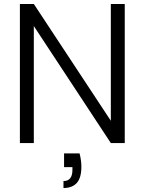

<svg xmlns="http://www.w3.org/2000/svg" viewBox="-20 -719 726 965"><path d="M607 0H537L150 -588V0H80V-699H150L537 -112V-699H607ZM380 52Q389 88 389 119Q389 175 366 200.5Q343 226 299 226V191Q344 191 344 135V121H302V52Z"/></svg>

Font: Fz Poppins Light
Style: Regular
Weight: 300
Designer: Ninad Kale (Devanagari), Jonny Pinhorn (Latin)
Foundry: Indian Type Foundry
Version: Vit hóa bi Vntype.Com & FontZin.Com